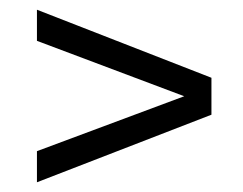

<svg xmlns="http://www.w3.org/2000/svg" viewBox="-20 -522 499 395"><path d="M56 -502 415 -362V-286L56 -147V-211L359 -324L56 -438Z"/></svg>

Font: Khand
Style: Regular
Weight: 400
Designer: Devanagari: Sanchit Sawaria, Jyotish Sonowal; Latin: Satya Rajpurohit
Foundry: Indian Type Foundry
Version: Version 1.101;PS 1.0;hotconv 1.0.78;makeotf.lib2.5.61930; tt